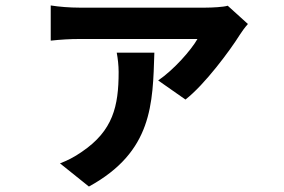

<svg xmlns="http://www.w3.org/2000/svg" viewBox="-20 -587 1040 704"><path d="M408 -394C412 -373 415 -347 415 -323C415 -197 394 -108 281 -31C251 -10 226 2 200 12L306 97C540 -31 540 -207 546 -394ZM815 -566C799 -561 756 -559 734 -559H270C237 -559 197 -562 166 -567V-438C203 -442 237 -444 270 -444H704C680 -402 617 -331 560 -292L660 -222C731 -277 824 -403 859 -459C865 -469 879 -488 889 -499Z"/></svg>

Font: Source Han Sans Old Style Bold
Style: Regular
Weight: 700
Designer: Ryoko NISHIZUKA (kana & ideographs); Paul D. Hunt (Latin, Greek & Cyrillic); Wenlong ZHANG (bopomofo); Sandoll Communica
Foundry: Adobe Systems Incorporated
Version: Version 1.004;PS 1.004;hotconv 1.0.81;makeotf.lib2.5.63406